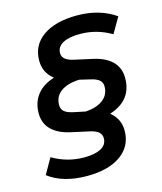

<svg xmlns="http://www.w3.org/2000/svg" viewBox="-117 -748 814 965"><g transform="rotate(-15 290.0 -265.5)"><path d="M217 131Q92 131 16 73L62 -8Q102 15 142.5 26Q183 37 226 37Q284 37 315 19.5Q346 2 346 -31Q346 -50 332.5 -62.5Q319 -75 288 -82L193 -103Q129 -117 95.5 -150.5Q62 -184 62 -236Q62 -292 92.5 -331.5Q123 -371 181 -389V-391Q133 -429 133 -491Q133 -571 197.5 -616.5Q262 -662 374 -662Q492 -662 575 -604L528 -523Q489 -546 448.5 -557Q408 -568 365 -568Q307 -568 275.5 -550.5Q244 -533 244 -500Q244 -464 302 -451L397 -430Q461 -416 494.5 -382Q528 -348 528 -296Q528 -180 410 -142V-140Q457 -102 457 -41Q457 39 393 85Q329 131 217 131ZM293 -184Q352 -188 384.5 -213.5Q417 -239 417 -282Q417 -302 403 -314.5Q389 -327 357 -334L302 -347Q240 -344 206 -319Q172 -294 172 -250Q172 -228 186 -216Q200 -204 231 -197Z"/></g></svg>

Font: Sometype Mono
Style: Bold Italic
Weight: 700
Italic angle: -12°
Monospace: yes
Designer: Ryoichi Tsunekawa
Foundry: Dharma Type
Version: Version 1.000; ttfautohint (v1.8.3)